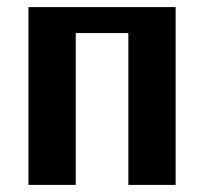

<svg xmlns="http://www.w3.org/2000/svg" viewBox="-20 -520 575 540"><path d="M60 0V-500H474V0H341V-427H193V0Z"/></svg>

Font: Arsenal
Style: Bold
Weight: 700
Designer: Andrij Shevchenko
Foundry: Stairsfor
Version: Version 2.001;PS 002.001;hotconv 1.0.88;makeotf.lib2.5.64775